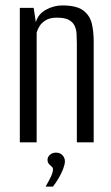

<svg xmlns="http://www.w3.org/2000/svg" viewBox="-20 -524 410 707"><path d="M53 0V-495H104L112 -442Q120 -472 149 -488Q178 -504 209 -504Q262 -504 286.5 -485.5Q311 -467 318 -437.5Q325 -408 325 -373V0H263V-364Q263 -382 262 -399Q261 -416 254.5 -429.5Q248 -443 233 -451Q218 -459 189 -459Q164 -459 148.5 -449.5Q133 -440 125.5 -427.5Q118 -415 115 -404V0ZM148 163Q159 144 167 127.5Q175 111 175 100Q175 93 170 89Q165 85 160 79.5Q155 74 155 64Q155 54 164 46Q173 38 186 38Q201 38 210 47.5Q219 57 219 70Q219 81 212.5 98Q206 115 196 132Q186 149 175 163Z"/></svg>

Font: Alumni Sans Thin
Style: Regular
Weight: 400
Version: Version 1.018